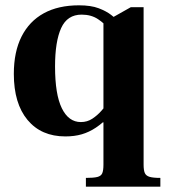

<svg xmlns="http://www.w3.org/2000/svg" viewBox="-20 -502 636 722"><path d="M226 11Q135 11 83.5 -51Q32 -113 32 -224Q32 -307 61 -364.5Q90 -422 144.5 -452Q199 -482 277 -482Q322 -482 351 -471Q380 -460 398.5 -445.5Q417 -431 434 -417L422 -350Q410 -368 392 -390.5Q374 -413 348.5 -430Q323 -447 287 -447Q233 -447 210 -396.5Q187 -346 187 -252Q187 -147 212.5 -95Q238 -43 284 -43Q308 -43 327 -55.5Q346 -68 361 -85Q376 -102 386 -115L391 -65Q366 -39 340.5 -22Q315 -5 287.5 3Q260 11 226 11ZM360 -42V-55H401V-42ZM303 200V167Q332 167 346 163.5Q360 160 364.5 149.5Q369 139 369 117V-417L472 -475H520V117Q520 138 524.5 148.5Q529 159 542.5 163Q556 167 583 167V200Z"/></svg>

Font: Frank Ruhl Libre ExtraBold
Style: Regular
Weight: 800
Designer: Yanek Iontef
Foundry: Fontef
Version: Version 6.003;gftools[0.9.30]